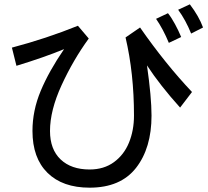

<svg xmlns="http://www.w3.org/2000/svg" viewBox="-20 -756 960 887"><path d="M863 -601Q838 -663 803 -711L857 -736Q899 -681 918 -629ZM760 -558Q734 -621 701 -669L756 -695Q772 -675 788.5 -644.5Q805 -614 817 -585ZM812 -259Q720 -361 659 -454Q680 -307 680 -222Q680 -72 608.5 19.5Q537 111 394 111Q269 111 199.5 42.5Q130 -26 130 -151Q130 -245 168 -336Q206 -427 276 -529Q184 -491 56 -452L35 -536Q194 -578 340 -637L390 -578Q318 -479 264.5 -362.5Q211 -246 211 -151Q211 -66 260 -19.5Q309 27 394 27Q460 27 506.5 -7Q553 -41 576 -97.5Q599 -154 599 -222Q599 -417 560 -583L627 -629Q744 -461 867 -331Z"/></svg>

Font: LINE Seed Sans KR Regular
Style: Regular
Weight: 400
Designer: LINE VX Design & Sandoll Inc & Dalton Maag Ltd
Foundry: Sandoll Inc.
Version: Version 1.000